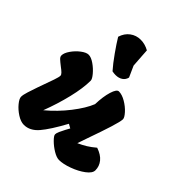

<svg xmlns="http://www.w3.org/2000/svg" viewBox="-227 -989 1134 1134"><g transform="rotate(45 340.0 -422.0)"><path d="M334 -591Q321 -591 306 -594Q276 -628 241 -677.5Q206 -727 185 -762Q197 -801 226 -822.5Q255 -844 292 -844Q328 -844 362 -825L365 -778Q366 -754 370 -706L401 -637Q396 -615 378 -603Q360 -591 334 -591ZM30 -106Q30 -122 39.5 -152Q49 -182 59.5 -212Q70 -242 73 -250Q86 -285 96.5 -316Q107 -347 107 -358Q107 -366 97.5 -375.5Q88 -385 69 -399Q47 -416 36.5 -426Q26 -436 26 -447Q26 -468 45.5 -496Q65 -524 91.5 -544Q118 -564 137 -564Q158 -564 185.5 -545Q213 -526 233.5 -501.5Q254 -477 254 -464Q254 -402 233 -315Q212 -228 179 -142Q245 -197 297 -264Q349 -331 370 -384Q372 -449 385.5 -493Q399 -537 417 -537Q443 -537 474.5 -518.5Q506 -500 528 -475.5Q550 -451 550 -437Q549 -416 531 -358.5Q513 -301 481 -211Q462 -155 459 -147Q488 -160 511.5 -174.5Q535 -189 561 -211Q605 -196 626.5 -169.5Q648 -143 648 -109Q648 -85 614 -59.5Q580 -34 533 -17Q486 0 453 0Q432 0 403 -17.5Q374 -35 351.5 -57.5Q329 -80 329 -91Q329 -102 336.5 -118Q344 -134 353.5 -152.5Q363 -171 368 -179L343 -193Q288 -92 248.5 -46Q209 0 159 0Q133 0 102.5 -19.5Q72 -39 51 -64.5Q30 -90 30 -106Z"/></g></svg>

Font: Mogra
Style: Regular
Weight: 400
Designer: Lipi Raval
Foundry: Lipi Raval
Version: Version 1.002;PS 1.002;hotconv 1.0.88;makeotf.lib2.5.647800;